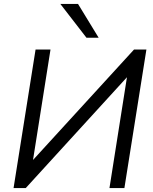

<svg xmlns="http://www.w3.org/2000/svg" viewBox="-20 -957 780 977"><path d="M49 0 161 -705H237L148 -143L662 -705H725L613 0H537L626 -564L111 0ZM420 -765 287 -937H377L482 -765Z"/></svg>

Font: Nunito Sans
Style: Italic
Weight: 400
Italic angle: -9°
Designer: Vernon Adams
Foundry: Vernon Adams
Version: Version 3.006; ttfautohint (v1.8.3)